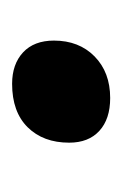

<svg xmlns="http://www.w3.org/2000/svg" viewBox="39 -516 206 325"><g transform="rotate(-90 142.5 -353.0)"><path d="M64 -339.4Q64 -383.3 90.1 -409.7Q116.2 -436 163.6 -436Q196.8 -436 216.8 -417.5Q236.8 -398.9 236.8 -365.2Q236.8 -322.8 210 -296.4Q183.1 -270 139.6 -270Q104 -270 84 -288.3Q64 -306.6 64 -339.4Z"/></g></svg>

Font: Zoram GWebM
Style: Bold Italic
Weight: 700
Italic angle: -12°
Foundry: Ascender Corporation
Version: Version 1.000